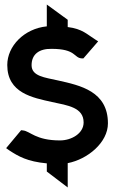

<svg xmlns="http://www.w3.org/2000/svg" viewBox="-20 -710 507 845"><path d="M209 -261C279 -246 348 -237 348 -171C348 -123 295 -92 244 -92C136 -92 113 -133 81 -136L73 -137L7 -58L21 -48C61 -22 100 1 186 9V45L278 115V8C366 -9 455 -83 455 -167C455 -308 334 -334 235 -356C178 -369 119 -374 119 -423C119 -471 152 -496 207 -495C316 -495 304 -455 340 -453H347L412 -528L398 -537C364 -558 343 -583 278 -591V-623L186 -690V-594C86 -584 12 -507 12 -424C12 -300 124 -280 209 -261Z"/></svg>

Font: Charger Pro
Style: BlkNar
Weight: 900
Designer: Jasper
Foundry: Cannot Into Space Fonts
Version: Version 1.09